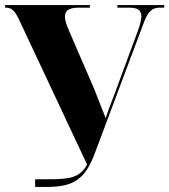

<svg xmlns="http://www.w3.org/2000/svg" viewBox="-20 -734 665 754"><path d="M118 0H166C270 0 315 -32 352 -131L544 -643C561 -689 577 -704 608 -704H625V-714H441V-704H485C520 -704 535 -695 535 -670C535 -656 530 -636 520 -609L425 -352C415 -326 405 -301 395 -270C379 -311 364 -349 349 -387L252 -611C242 -635 235 -652 235 -669C235 -695 254 -704 291 -704H333V-714H0V-704H4C27 -704 40 -690 58 -650L322 -88C293 -34 251 -30 162 -30H118Z"/></svg>

Font: Noto Serif Display Condensed Black
Style: Regular
Weight: 900
Width: 3
Designer: Monotype Design Team
Foundry: Monotype Imaging Inc.
Version: Version 2.009